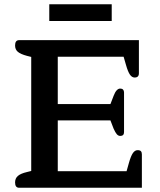

<svg xmlns="http://www.w3.org/2000/svg" viewBox="-20 -884 751 904"><path d="M212 -864H506V-785H212ZM51 -25Q51 -44 64 -55.5Q77 -67 107 -74L127 -79V-616L107 -621Q77 -629 64 -640Q51 -651 51 -670Q51 -695 70 -695H634V-539Q634 -519 614 -519Q601 -519 591.5 -533Q582 -547 573 -579L562 -617H252V-394H500L515 -433Q528 -467 546 -467Q555 -467 559.5 -462Q564 -457 564 -449V-262Q564 -244 546 -244Q537 -244 530 -252Q523 -260 515 -278L500 -317H252V-78H576L587 -117Q596 -149 605.5 -163Q615 -177 628 -177Q639 -177 643.5 -172Q648 -167 648 -157V0H70Q51 0 51 -25Z"/></svg>

Font: MaitreeSemiBold
Style: Regular
Weight: 600
Designer: CadsonDemak Team
Foundry: CadsonDemak
Version: Version 1.000